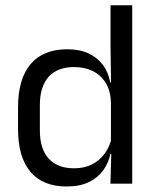

<svg xmlns="http://www.w3.org/2000/svg" viewBox="-20 -682 577 713"><path d="M227 10.5Q139 10.5 93 -44Q47 -98.5 47 -203V-283.5Q47 -388.5 93.5 -443.8Q140 -499 230.5 -499Q275.5 -499 308.5 -483.8Q341.5 -468.5 362 -441Q382.5 -413.5 389.5 -376H416L392 -301.5Q390.5 -344.5 372.8 -373.8Q355 -403 324.8 -418Q294.5 -433 255.5 -433Q193.5 -433 160.8 -397Q128 -361 128 -291V-198Q128 -129 160.8 -93Q193.5 -57 255.5 -57Q292.5 -57 321 -71.2Q349.5 -85.5 368.2 -110.8Q387 -136 394 -168L414 -110H390Q383 -77 363.2 -49.5Q343.5 -22 310.2 -5.8Q277 10.5 227 10.5ZM390 0 393.5 -118 392 -144V-348L392.5 -365L390.5 -503.5V-662.5H471V0Z"/></svg>

Font: Anek Gurmukhi
Style: Regular
Weight: 400
Designer: Sarang Kulkarni (Gurmukhi), Yesha Goshar (Latin)
Foundry: Ek Type
Version: Version 1.003